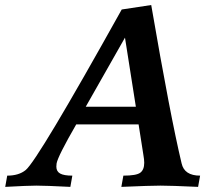

<svg xmlns="http://www.w3.org/2000/svg" viewBox="-80 -730 852 750"><path d="M693.8 0Q586.4 -4.9 547.4 -4.9Q507.8 -4.9 394 0L401.9 -43.9Q452.6 -43.9 468 -55.4Q483.4 -66.9 483.4 -94.2Q483.4 -106.4 480 -125.5L461.4 -244.1H217.8Q146.5 -120.6 141.1 -91.8L140.1 -79.1Q140.1 -60.5 154.8 -52.2Q169.4 -43.9 202.6 -43.9L194.8 0Q98.1 -4.9 62 -4.9Q30.3 -4.9 -59.6 0L-51.8 -43.9Q-6.3 -43.9 20.5 -65.9Q67.9 -105 395.5 -692.9L510.7 -710.4Q585.4 -275.9 629.4 -91.8Q640.1 -43.9 701.7 -43.9ZM450.7 -313 408.2 -583 254.9 -313Z"/></svg>

Font: Kelvinch
Style: Bold Italic
Weight: 700
Italic angle: -10°
Designer: Paul James Miller
Foundry: High-Logic / Made with FontCreator
Version: Version 3.30 September 23, 2016